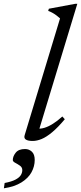

<svg xmlns="http://www.w3.org/2000/svg" viewBox="-114 -733 427 1012"><path d="M202.5 -636Q193.5 -644 184.5 -651Q175.5 -658 165 -664Q154.5 -670 140 -675.5L143.5 -687L283 -713H293.5L89.5 -41L83 -55.5Q98.5 -53 119.8 -59.2Q141 -65.5 165.2 -80.8Q189.5 -96 214.5 -119L227.5 -104.5Q191.5 -61.5 161.2 -36.2Q131 -11 105.8 -0.5Q80.5 10 58 10Q34 10 22.5 2.8Q11 -4.5 16 -20.5ZM-46.5 110.5Q-46.5 91 -31.2 71.8Q-16 52.5 18 52.5Q39 52.5 54 66.5Q69 80.5 69 110Q69 144 52 175Q35 206 -1 228.5Q-37 251 -93.5 259.5L-89.5 231.5Q-53 224.5 -33 214Q-13 203.5 -4.8 190.8Q3.5 178 3.5 163.5Q3.5 149 -9 140.2Q-21.5 131.5 -34 125Q-46.5 118.5 -46.5 110.5Z"/></svg>

Font: Newsreader 24pt
Style: Italic
Weight: 400
Italic angle: -17°
Designer: Hugues Gentile
Foundry: Production Type
Version: Version 1.003